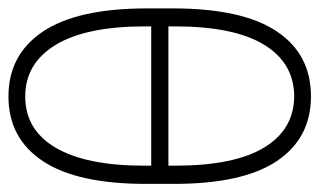

<svg xmlns="http://www.w3.org/2000/svg" viewBox="-177 -581 763 459"><g transform="rotate(90 204.5 -351.5)"><path d="M414.6 -383.3V-321.3Q415 -155.3 360.4 -72.8Q305.7 9.8 205.6 9.8Q105.5 9.8 50.3 -72.8Q-4.9 -155.3 -4.9 -321.3V-383.3Q-4.9 -549.3 49.8 -631.3Q104.5 -713.4 205.1 -713.4Q305.7 -713.4 360.4 -631.3Q415 -549.3 414.6 -383.3ZM371.1 -315.9V-331.5H38.1V-315.9Q38.1 -175.8 82.3 -103Q126.5 -30.3 205.6 -30.3Q285.2 -30.3 328.1 -103Q371.1 -175.8 371.1 -315.9ZM38.1 -372.6H371.1V-388.7Q371.1 -529.3 327.9 -601.1Q284.7 -672.9 205.1 -673.3Q125.5 -672.9 81.8 -601.1Q38.1 -529.3 38.1 -388.7Z"/></g></svg>

Font: Inter Display Extra Light
Style: Regular
Weight: 200
Designer: Rasmus Andersson
Foundry: rsms
Version: Version 4.000;git-4fc901f